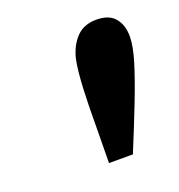

<svg xmlns="http://www.w3.org/2000/svg" viewBox="-74 -787 430 461"><g transform="rotate(-20 140.5 -556.0)"><path d="M219 -723Q251 -723 266 -705Q281 -687 281 -658Q281 -633 269 -594Q257 -555 237 -503.5Q217 -452 191 -389H130L131 -480Q131 -506 131.5 -530.5Q132 -555 133 -577Q134 -599 136 -618.5Q138 -638 141 -652Q149 -684 168 -703.5Q187 -723 219 -723Z"/></g></svg>

Font: Source Serif 4
Style: Bold Italic
Weight: 700
Italic angle: -12°
Designer: Frank Grießhammer
Foundry: Adobe Systems Incorporated
Version: Version 4.004;hotconv 1.0.116;makeotfexe 2.5.65601